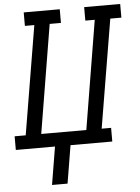

<svg xmlns="http://www.w3.org/2000/svg" viewBox="-71 -782 752 1035"><g transform="rotate(-5 304.5 -265.0)"><path d="M168 205 202 0H-10V-74H50L148 -662H97V-735H292V-661H231L134 -74H378L475 -662H424V-735H619V-661H559L461 -74H512V0H286L252 205Z"/></g></svg>

Font: Iosevka Slab Extended
Style: Italic
Weight: 400
Width: 7
Italic angle: -9°
Monospace: yes
Designer: Belleve Invis
Foundry: Belleve Invis
Version: Version 11.1.0; ttfautohint (v1.8.3)